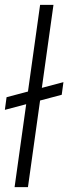

<svg xmlns="http://www.w3.org/2000/svg" viewBox="-23 -770 281 790"><path d="M-3 -318 4 -370 238 -432 231 -380ZM37 0 142 -750H197L92 0Z"/></svg>

Font: Mohave Light
Style: Italic
Weight: 300
Italic angle: -8°
Designer: Gumpita Rahayu
Foundry: Tokotype
Version: Version 2.003